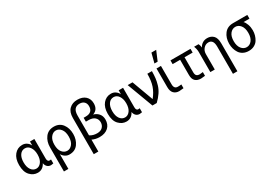

<svg xmlns="http://www.w3.org/2000/svg" viewBox="38 -2018 4854 3438"><g transform="rotate(-30 2464.5 -299.5)"><path d="M40 -269.5Q40 -402.3 104 -479Q168 -555.7 266.6 -555.7Q322.3 -555.7 362.3 -525.9Q402.3 -496.1 419.9 -456.1V-538.1H510.7V-136.7Q510.7 -100.6 522.9 -84.5Q535.2 -68.4 552.7 -68.4Q572.3 -68.4 585.9 -71.3V10.7Q554.7 17.6 536.1 17.6Q492.2 17.6 462.4 -10.3Q432.6 -38.1 424.8 -86.9Q371.1 17.6 265.6 17.6Q175.8 17.6 107.9 -54.2Q40 -126 40 -269.5ZM133.8 -269.5Q133.8 -172.9 174.3 -116.2Q214.8 -59.6 279.3 -59.6Q338.9 -59.6 380.4 -115.7Q421.9 -171.9 421.9 -269.5Q421.9 -362.3 381.8 -420.4Q341.8 -478.5 278.3 -478.5Q212.9 -478.5 173.3 -422.4Q133.8 -366.2 133.8 -269.5Z M918.9 -59.6Q977.5 -59.6 1022 -113.3Q1066.4 -167 1066.4 -268.6Q1066.4 -368.2 1022.9 -423.3Q979.5 -478.5 918.9 -478.5Q858.4 -478.5 814 -423.3Q769.5 -368.2 769.5 -268.6Q769.5 -167 813 -113.3Q856.4 -59.6 918.9 -59.6ZM678.7 230.5V-267.6Q678.7 -387.7 741.7 -471.7Q804.7 -555.7 920.9 -555.7Q1034.2 -555.7 1096.7 -473.6Q1159.2 -391.6 1159.2 -268.6Q1159.2 -151.4 1098.1 -66.9Q1037.1 17.6 919.9 17.6Q870.1 17.6 829.6 -10.3Q789.1 -38.1 770.5 -75.2V230.5Z M1295.9 229.5V-519.5Q1295.9 -639.6 1359.4 -701.2Q1422.9 -762.7 1525.4 -762.7Q1631.8 -762.7 1691.9 -707Q1752 -651.4 1752 -559.6Q1752 -428.7 1640.6 -390.6Q1704.1 -375 1746.1 -326.7Q1788.1 -278.3 1788.1 -205.1Q1788.1 -101.6 1722.2 -42Q1656.2 17.6 1543 17.6Q1460.9 17.6 1390.6 -16.6V229.5ZM1390.6 -105.5Q1452.1 -63.5 1538.1 -63.5Q1611.3 -63.5 1650.9 -103.5Q1690.4 -143.6 1690.4 -206.1Q1690.4 -264.6 1647.9 -305.2Q1605.5 -345.7 1515.6 -345.7H1464.8V-425.8H1509.8Q1653.3 -425.8 1653.3 -558.6Q1653.3 -615.2 1619.1 -648.4Q1585 -681.6 1526.4 -681.6Q1390.6 -681.6 1390.6 -514.6Z M1874 -269.5Q1874 -402.3 1938 -479Q2002 -555.7 2100.6 -555.7Q2156.2 -555.7 2196.3 -525.9Q2236.3 -496.1 2253.9 -456.1V-538.1H2344.7V-136.7Q2344.7 -100.6 2356.9 -84.5Q2369.1 -68.4 2386.7 -68.4Q2406.2 -68.4 2419.9 -71.3V10.7Q2388.7 17.6 2370.1 17.6Q2326.2 17.6 2296.4 -10.3Q2266.6 -38.1 2258.8 -86.9Q2205.1 17.6 2099.6 17.6Q2009.8 17.6 1941.9 -54.2Q1874 -126 1874 -269.5ZM1967.8 -269.5Q1967.8 -172.9 2008.3 -116.2Q2048.8 -59.6 2113.3 -59.6Q2172.9 -59.6 2214.4 -115.7Q2255.9 -171.9 2255.9 -269.5Q2255.9 -362.3 2215.8 -420.4Q2175.8 -478.5 2112.3 -478.5Q2046.9 -478.5 2007.3 -422.4Q1967.8 -366.2 1967.8 -269.5Z M2440.4 -538.1H2540L2702.1 -97.7Q2778.3 -191.4 2812.5 -291.5Q2846.7 -391.6 2846.7 -538.1H2941.4Q2940.4 -455.1 2933.1 -394Q2925.8 -333 2905.3 -263.7Q2884.8 -194.3 2841.3 -129.4Q2797.9 -64.5 2730.5 0H2641.6Z M3036.1 -152.3V-538.1H3127.9V-157.2Q3127.9 -63.5 3205.1 -63.5Q3246.1 -63.5 3278.3 -68.4V9.8Q3210.9 17.6 3187.5 17.6Q3119.1 17.6 3077.6 -24.4Q3036.1 -66.4 3036.1 -152.3ZM3048.8 -633.8 3099.6 -830.1H3198.2L3115.2 -633.8Z M3325.2 -460.9V-538.1H3739.3V-460.9H3571.3V-148.4Q3571.3 -102.5 3591.8 -81.5Q3612.3 -60.5 3655.3 -60.5Q3676.8 -60.5 3722.7 -67.4V9.8Q3657.2 17.6 3637.7 17.6Q3565.4 17.6 3522.9 -21.5Q3480.5 -60.5 3480.5 -145.5V-460.9Z M3813.5 -538.1H3905.3Q3921.9 -507.8 3928.7 -457H3929.7Q3947.3 -497.1 3989.7 -526.4Q4032.2 -555.7 4091.8 -555.7Q4168 -555.7 4216.8 -507.3Q4265.6 -459 4265.6 -346.7V229.5H4173.8V-334Q4173.8 -478.5 4072.3 -478.5Q4013.7 -478.5 3972.2 -432.1Q3930.7 -385.7 3930.7 -318.4V0H3838.9V-418Q3838.9 -473.6 3813.5 -538.1Z M4383.8 -268.6Q4383.8 -390.6 4447.3 -473.1Q4510.7 -555.7 4628.9 -555.7H4923.8V-478.5H4800.8Q4831.1 -449.2 4851.6 -391.6Q4872.1 -334 4872.1 -268.6Q4872.1 -217.8 4858.9 -169.9Q4845.7 -122.1 4818.8 -78.6Q4792 -35.2 4742.7 -8.8Q4693.4 17.6 4628.9 17.6Q4564.5 17.6 4515.1 -8.3Q4465.8 -34.2 4438 -77.1Q4410.2 -120.1 4397 -168.5Q4383.8 -216.8 4383.8 -268.6ZM4477.5 -268.6Q4477.5 -169.9 4521.5 -114.7Q4565.4 -59.6 4628.9 -59.6Q4691.4 -59.6 4735.4 -114.7Q4779.3 -169.9 4779.3 -268.6Q4779.3 -369.1 4735.4 -423.8Q4691.4 -478.5 4628.9 -478.5Q4566.4 -478.5 4522 -424.3Q4477.5 -370.1 4477.5 -268.6Z"/></g></svg>

Font: Gothic A1 Medium
Style: Regular
Weight: 500
Designer: HanYang I&C Co.,Ltd.
Foundry: HanYang I&C Co.,Ltd.
Version: Version 2.50